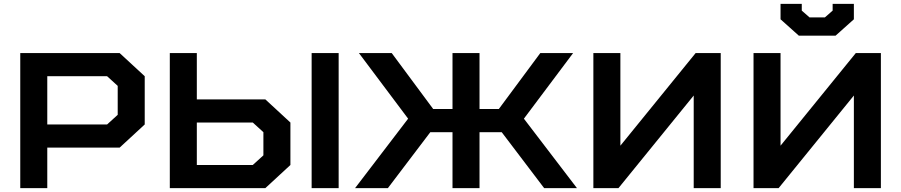

<svg xmlns="http://www.w3.org/2000/svg" viewBox="-20 -975 4670 995"><path d="M600 -210H225V0H85V-700H600L730 -580V-330ZM590 -530 535 -580H225V-330H535L590 -380Z M1735 -700V0H1595V-700ZM1290 -120 1345 -170V-290L1290 -340H1000V-120ZM1000 -460H1355L1485 -340V-120L1355 0H860V-700H1000Z M2325 0V-290H2210L1990 0H1820L2095 -360L1840 -700H2010L2225 -410H2325V-700H2465V-410H2565L2780 -700H2950L2695 -360L2970 0H2800L2580 -290H2465V0Z M3575 0V-480L3185 0H3055V-700H3195V-220L3585 -700H3715V0Z M4295 -955H4405V-875L4310 -790H4120L4025 -875V-955H4135V-920L4175 -885H4255L4295 -920ZM4405 0V-480L4015 0H3885V-700H4025V-220L4415 -700H4545V0Z"/></svg>

Font: Squares Bold
Style: Regular
Weight: 400
Designer: Typetype
Foundry: Typetype
Version: Version 001.000